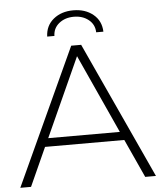

<svg xmlns="http://www.w3.org/2000/svg" viewBox="-59 -930 822 980"><g transform="rotate(-5 352.5 -439.5)"><path d="M327 -700H378L700 0H645L555 -197H149L60 0H5ZM536 -240 352 -644 169 -240ZM353 -879Q414 -879 454.5 -846Q495 -813 497 -757H460Q459 -797 428.5 -821.5Q398 -846 353 -846Q308 -846 277.5 -821.5Q247 -797 246 -757H209Q211 -813 251.5 -846Q292 -879 353 -879Z"/></g></svg>

Font: Goldbeck Next Light
Style: Regular
Weight: 300
Designer: Julieta Ulanovsky
Foundry: Julieta Ulanovsky
Version: Version 7.200